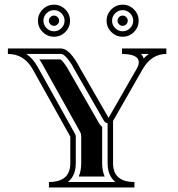

<svg xmlns="http://www.w3.org/2000/svg" viewBox="-20 -822 779 842"><path d="M485.2 -763.8Q471.4 -750 471.4 -731.2Q471.4 -712.4 485.2 -698.6Q499 -684.8 517.8 -684.8Q536.6 -684.8 550.4 -698.6Q564.2 -712.4 564.2 -731.2Q564.2 -750 550.4 -763.8Q536.6 -777.6 517.8 -777.6Q499 -777.6 485.2 -763.8ZM184.2 -763.8Q170.4 -750 170.4 -731.2Q170.4 -712.4 184.2 -698.6Q198 -684.8 216.8 -684.8Q235.6 -684.8 249.4 -698.6Q263.2 -712.4 263.2 -731.2Q263.2 -750 249.4 -763.8Q235.6 -777.6 216.8 -777.6Q198 -777.6 184.2 -763.8ZM502.1 -715.5Q495.4 -722.2 495.4 -731.2Q495.4 -740.2 502.1 -746.9Q508.8 -753.7 517.8 -753.7Q526.9 -753.7 533.6 -746.9Q540.3 -740.2 540.3 -731.2Q540.3 -722.2 533.6 -715.5Q526.9 -708.7 517.8 -708.7Q508.8 -708.7 502.1 -715.5ZM447.5 -731.2Q447.5 -760 468.3 -780.8Q489 -801.5 517.8 -801.5Q546.6 -801.5 567.4 -780.8Q588.1 -760 588.1 -731.2Q588.1 -702.4 567.4 -681.6Q546.6 -660.9 517.8 -660.9Q489 -660.9 468.3 -681.6Q447.5 -702.4 447.5 -731.2ZM201 -715.5Q194.3 -722.2 194.3 -731.2Q194.3 -740.2 201 -746.9Q207.8 -753.7 216.8 -753.7Q225.8 -753.7 232.5 -746.9Q239.3 -740.2 239.3 -731.2Q239.3 -722.2 232.5 -715.5Q225.8 -708.7 216.8 -708.7Q207.8 -708.7 201 -715.5ZM146.5 -731.2Q146.5 -760 167.2 -780.8Q188 -801.5 216.8 -801.5Q245.6 -801.5 266.4 -780.8Q287.1 -760 287.1 -731.2Q287.1 -702.4 266.4 -681.6Q245.6 -660.9 216.8 -660.9Q188 -660.9 167.2 -681.6Q146.5 -702.4 146.5 -731.2ZM598.1 -585.4Q606.7 -576.9 610.1 -565.4Q620.8 -576.9 632.8 -585.4ZM486.3 -23.9Q451.9 -51.5 451.9 -106V-281.5Q441.2 -283.2 435.3 -293.2L310.1 -511.2Q294.7 -540.8 280.6 -559.1Q266.6 -577.4 255.6 -583.3Q251.7 -585.2 247.8 -585.4H95.5Q124.5 -565.4 144.5 -529.8L309.3 -234.4Q312.3 -229 312.3 -222.7V-106Q312.3 -51.5 277.8 -23.9ZM456.1 -305.2 580.8 -522.7Q588.6 -536.4 588.6 -549.3Q588.6 -584.7 515.1 -585.4V-609.4H709.5V-585.4Q643.8 -585.4 605.2 -518.1L475.8 -291.7V-106Q475.8 -23.9 569.6 -23.9V0H194.6V-23.9Q288.3 -23.9 288.3 -106V-222.7L123.5 -518.1Q85.9 -585.4 14.6 -585.4V-609.4H247.8Q286.1 -609.4 331.1 -522.7ZM439 -47.9H325.2Q336.2 -73.2 336.2 -106V-222.7Q336.2 -235.1 330.1 -245.8L165.3 -541.3Q159.4 -552 152.6 -561.5H245.1Q251.7 -557.6 261.7 -544.4Q274.4 -527.8 289.1 -499.8L414.6 -281.2Q419.9 -272 428 -266.1V-106Q428 -73.2 439 -47.9Z"/></svg>

Font: itsadzokeS01
Style: Regular
Weight: 600
Width: 6
Version: Version 0.46